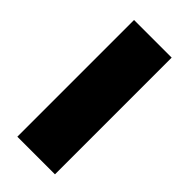

<svg xmlns="http://www.w3.org/2000/svg" viewBox="-1 -520 563 563"><g transform="rotate(-45 280.0 -239.0)"><path d="M32.5 -161H516.5V-317H32.5Z"/></g></svg>

Font: Anybody SemiExpanded Black
Style: Regular
Weight: 900
Width: 6
Version: Version 1.113;gftools[0.9.25]